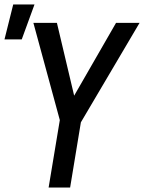

<svg xmlns="http://www.w3.org/2000/svg" viewBox="-21 -837 643 857"><path d="M196 0 246 -301 128 -735H233L310 -410L497 -735H602L340 -291L292 0ZM-1 -661 38 -817H133L76 -661Z"/></svg>

Font: Iosevka Medium Extended
Style: Italic
Weight: 500
Width: 7
Italic angle: -9°
Monospace: yes
Designer: Belleve Invis
Foundry: Belleve Invis
Version: Version 32.5.0; ttfautohint (v1.8.4)